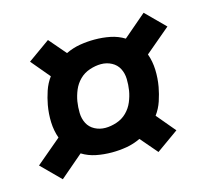

<svg xmlns="http://www.w3.org/2000/svg" viewBox="-79 -646 657 612"><g transform="rotate(-15 250.0 -340.0)"><path d="M57 -117 -5 -179 78 -249Q69 -274 68 -302Q67 -330 72 -358Q76 -380 83.5 -402.5Q91 -425 105 -444L53 -506L126 -558L174 -502Q197 -513 221 -517Q245 -521 269 -521Q296 -521 321 -516Q346 -511 367 -498L443 -563L505 -501L422 -431Q431 -406 432 -378Q433 -350 428 -322Q424 -300 416.5 -277.5Q409 -255 395 -236L447 -174L374 -122L326 -178Q303 -167 279 -163Q255 -159 231 -159Q204 -159 179 -164Q154 -169 133 -182ZM231 -240Q249 -240 268.5 -246.5Q288 -253 302 -267Q316 -281 323.5 -299Q331 -317 334 -335Q337 -354 336.5 -373Q336 -392 328 -407.5Q320 -423 304 -431.5Q288 -440 269 -440Q251 -440 231.5 -433.5Q212 -427 198 -413Q184 -399 176.5 -381Q169 -363 166 -345Q163 -326 163.5 -307Q164 -288 172 -272.5Q180 -257 196 -248.5Q212 -240 231 -240Z"/></g></svg>

Font: Iosevka Extrabold
Style: Italic
Weight: 800
Italic angle: -9°
Monospace: yes
Designer: Belleve Invis
Foundry: Belleve Invis
Version: Version 32.5.0; ttfautohint (v1.8.4)